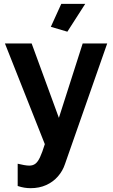

<svg xmlns="http://www.w3.org/2000/svg" viewBox="-20 -750 590 999"><path d="M72 101.9Q89.5 106 105.4 108.9Q121.4 111.7 132.4 111.7Q150.7 111.7 163.6 102.3Q176.5 92.9 188.1 68.4Q199.6 43.9 213.2 0L5.7 -523.8H144.7L286.4 -136.8L410.2 -523.8H537.8L318.1 103.6Q306.4 139.3 281.4 167.9Q256.5 196.5 220.5 212.8Q184.5 229.1 139.3 229.1Q123 229.1 106.8 226.5Q90.5 223.9 72 217.7ZM330.5 -585.1 244.5 -610.5 298.9 -730H423.5Z"/></svg>

Font: Raleway Thin
Style: Regular
Weight: 100
Designer: Matt McInerney, Pablo Impallari, Rodrigo Fuenzalida
Foundry: Matt McInerney, Pablo Impallari, Rodrigo Fuenzalida
Version: Version 4.026